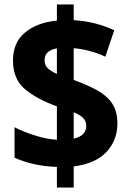

<svg xmlns="http://www.w3.org/2000/svg" viewBox="-20 -779 580 857"><path d="M234 -34Q178 -36 131.5 -46.5Q85 -57 45 -75V-211Q86 -190 137 -174Q188 -158 234 -155V-304Q137 -340 87.5 -384.5Q38 -429 38 -509Q38 -590 92.5 -634.5Q147 -679 234 -687V-759H309V-689Q359 -686 404 -674.5Q449 -663 490 -644L450 -526Q416 -542 379.5 -551.5Q343 -561 309 -564V-422Q368 -401 412 -377Q456 -353 480 -318Q504 -283 504 -228Q504 -153 455.5 -101Q407 -49 309 -36V58H234ZM234 -563Q179 -554 179 -510Q179 -489 192 -475.5Q205 -462 234 -449ZM309 -160Q365 -173 365 -217Q365 -238 351.5 -252Q338 -266 309 -278Z"/></svg>

Font: Noto Sans Devanagari UI SemiCondensed ExtraBold
Style: Regular
Weight: 800
Width: 4
Designer: Jelle Bosma - Monotype Design Team
Foundry: Monotype Imaging Inc.
Version: Version 2.004; ttfautohint (v1.8.4.7-5d5b)